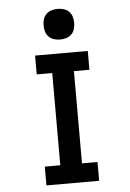

<svg xmlns="http://www.w3.org/2000/svg" viewBox="-60 -943 670 987"><g transform="rotate(-5 275.0 -449.5)"><path d="M139 0V-97H219V-573H139V-670H411V-573H331V-97H411V0ZM275 -741Q259 -741 243.5 -745.5Q228 -750 216.5 -761.5Q205 -773 200.5 -788.5Q196 -804 196 -820Q196 -836 200.5 -851.5Q205 -867 216.5 -878.5Q228 -890 243.5 -894.5Q259 -899 275 -899Q291 -899 306.5 -894.5Q322 -890 333.5 -878.5Q345 -867 349.5 -851.5Q354 -836 354 -820Q354 -804 349.5 -788.5Q345 -773 333.5 -761.5Q322 -750 306.5 -745.5Q291 -741 275 -741Z"/></g></svg>

Font: Lode
Style: Bold
Weight: 700
Monospace: yes
Designer: Belleve Invis
Foundry: Belleve Invis
Version: Version 29.2.0; ttfautohint (v1.8.3)